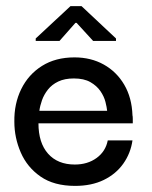

<svg xmlns="http://www.w3.org/2000/svg" viewBox="-20 -599 497 629"><path d="M226 10Q157 10 113 -20.5Q69 -51 48 -99.5Q27 -148 27 -200Q26 -259 49.5 -307Q73 -355 117.5 -383Q162 -411 224 -411Q278 -411 320 -387.5Q362 -364 387 -321.5Q412 -279 414 -221Q415 -218 415 -209.5Q415 -201 415 -195H106Q106 -131 137.5 -95.5Q169 -60 225 -60Q267 -60 296.5 -81.5Q326 -103 333 -139H414Q408 -97 384 -63Q360 -29 320 -9.5Q280 10 226 10ZM109 -236H331Q330 -247 325.5 -265Q321 -283 309 -300.5Q297 -318 276 -330Q255 -342 222 -342Q192 -342 171 -332Q150 -322 137 -305.5Q124 -289 117.5 -270.5Q111 -252 109 -236ZM97 -465V-473L211 -579H247L360 -473V-465H285L231 -524H227L175 -465Z"/></svg>

Font: Darker Grotesque Light SemiBold
Style: Regular
Weight: 600
Version: Version 1.000;gftools[0.9.28]